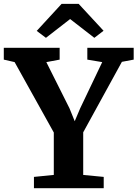

<svg xmlns="http://www.w3.org/2000/svg" viewBox="-39 -996 727 1016"><path d="M245.7 -70.4V-294.8L38.3 -667.4L-18.9 -680.5V-743H276.6V-680.5L206.2 -667.3L328.5 -423.3L356.4 -354.6L385.5 -423.3L501.9 -667.3L423.1 -680.5V-743H668.4V-680.5L606 -668.8L401.3 -295.8V-70.3L509.8 -59.9V0H140.6V-59.9ZM204.1 -795.8 155.3 -832.5 287 -975.6H377.2L509 -833.2L460.2 -795.8L332.1 -895.2Z"/></svg>

Font: Merriweather Light
Style: Regular
Weight: 300
Version: Version 2.100